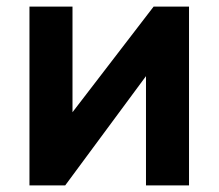

<svg xmlns="http://www.w3.org/2000/svg" viewBox="-20 -560 661 580"><path d="M444 -540H551V0H421V-330L177 0H69V-540H199V-221Z"/></svg>

Font: Hauora ExtraBold
Style: Regular
Weight: 800
Designer: Wayne Shih
Foundry: WCYS
Version: Version 1.001